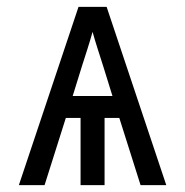

<svg xmlns="http://www.w3.org/2000/svg" viewBox="-20 -540 540 560"><path d="M35 0 209 -520H291L465 0H390L328 -196H285V0H215V-196H172L110 0ZM192 -260H308L281 -347Q273 -372 265 -397Q257 -422 250 -447Q243 -422 235 -397Q227 -372 219 -347Z"/></svg>

Font: Iosevka Fixed
Style: Regular
Weight: 400
Monospace: yes
Designer: Belleve Invis
Foundry: Belleve Invis
Version: Version 33.2.4